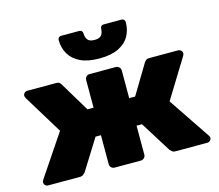

<svg xmlns="http://www.w3.org/2000/svg" viewBox="-106 -894 1176 1031"><g transform="rotate(-15 482.0 -379.0)"><path d="M40 0Q30 0 23.5 -6.5Q17 -13 17 -22Q17 -29 21 -35L177 -267L45 -483Q44 -486 42 -490Q40 -494 40 -498Q40 -507 46.5 -513.5Q53 -520 63 -520H223Q236 -520 242.5 -514Q249 -508 251 -503L349 -340H383V-494Q383 -505 390.5 -512.5Q398 -520 409 -520H555Q565 -520 573 -512.5Q581 -505 581 -494V-340H614L712 -503Q715 -508 721.5 -514Q728 -520 741 -520H900Q910 -520 917 -513.5Q924 -507 924 -498Q924 -494 922.5 -490Q921 -486 919 -483L786 -267L942 -35Q947 -29 947 -22Q947 -13 940 -6.5Q933 0 924 0H748Q734 0 727.5 -7Q721 -14 718 -16L611 -187H581V-26Q581 -15 573 -7.5Q565 0 555 0H409Q398 0 390.5 -7.5Q383 -15 383 -26V-187H353L246 -16Q244 -14 236.5 -7Q229 0 215 0ZM483 -587Q418 -587 377 -607Q336 -627 316 -661.5Q296 -696 296 -739Q296 -747 301 -752.5Q306 -758 315 -758H415Q424 -758 429 -752.5Q434 -747 434 -739Q434 -719 444 -704.5Q454 -690 483 -690Q512 -690 522 -704.5Q532 -719 532 -739Q532 -747 537 -752.5Q542 -758 551 -758H650Q659 -758 664 -752.5Q669 -747 669 -739Q669 -696 649.5 -661.5Q630 -627 589 -607Q548 -587 483 -587Z"/></g></svg>

Font: Rubik Light ExtraBold
Style: Regular
Weight: 800
Version: Version 2.104